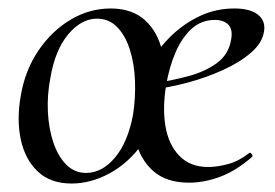

<svg xmlns="http://www.w3.org/2000/svg" viewBox="-20 -419 650 453"><path d="M149 14Q99 14 69 -14.5Q39 -43 29 -90Q19 -137 29 -193Q39 -253 70.5 -299.5Q102 -346 146.5 -372.5Q191 -399 241 -399Q292 -399 322.5 -371Q353 -343 363 -296.5Q373 -250 362 -193Q350 -127 316.5 -80.5Q283 -34 238.5 -10Q194 14 149 14ZM183 -11Q221 -11 251.5 -47.5Q282 -84 294 -149Q300 -189 298.5 -228.5Q297 -268 286.5 -301.5Q276 -335 256.5 -355Q237 -375 209 -375Q172 -375 141 -338Q110 -301 99 -236Q91 -195 93 -155Q95 -115 106 -82.5Q117 -50 136.5 -30.5Q156 -11 183 -11ZM426 12Q372 12 341 -16Q310 -44 300 -88Q290 -132 299 -181Q307 -221 327.5 -259.5Q348 -298 379 -329.5Q410 -361 449 -380Q488 -399 533 -399Q570 -399 588.5 -384.5Q607 -370 603 -345Q599 -318 572.5 -295Q546 -272 506.5 -254Q467 -236 422.5 -224Q378 -212 338 -208L341 -222Q386 -229 425 -239.5Q464 -250 491.5 -270Q519 -290 525 -324Q530 -349 519 -360.5Q508 -372 487 -372Q455 -372 432 -351Q409 -330 394 -295Q379 -260 372 -218Q363 -164 370.5 -120.5Q378 -77 403.5 -51Q429 -25 471 -25Q493 -25 518.5 -32Q544 -39 568 -58Q570 -60 573.5 -56Q577 -52 575 -49Q537 -16 499.5 -2Q462 12 426 12Z"/></svg>

Font: Cormorant Light Medium
Style: Italic
Weight: 500
Italic angle: -10°
Version: Version 4.000